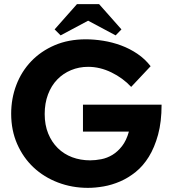

<svg xmlns="http://www.w3.org/2000/svg" viewBox="-20 -900 835 928"><path d="M405 8Q328 8 260 -18Q192 -44 142 -91Q92 -138 63 -204Q34 -270 34 -350Q34 -424 59 -489.5Q84 -555 131 -604Q178 -653 244.5 -681.5Q311 -710 395 -710Q435 -710 479 -703Q523 -696 565 -680.5Q607 -665 644 -640Q681 -615 708 -580L614 -480Q574 -523 518.5 -550Q463 -577 406 -577Q362 -577 323.5 -561Q285 -545 256.5 -515.5Q228 -486 212 -443.5Q196 -401 196 -349Q196 -296 213 -254.5Q230 -213 259.5 -184Q289 -155 329 -140Q369 -125 416 -125Q441 -125 469.5 -130.5Q498 -136 523.5 -151.5Q549 -167 570 -194Q591 -221 603 -264H381V-394H761Q761 -311 744 -249Q727 -187 699.5 -142.5Q672 -98 636 -69Q600 -40 560.5 -23Q521 -6 481 1Q441 8 405 8ZM459 -880 567 -758 539 -729 406 -800 273 -729 244 -758 352 -880Z"/></svg>

Font: Tilda Sans Extra Bold
Style: Regular
Weight: 800
Designer: ParaType Ltd
Foundry: ParaType Ltd
Version: Version 1.009